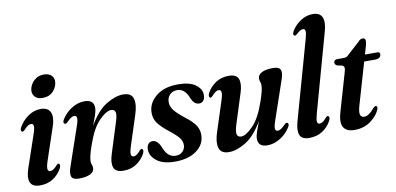

<svg xmlns="http://www.w3.org/2000/svg" viewBox="-70 -943 2408 1167"><g transform="rotate(-10 1134.0 -360.0)"><path d="M202 -512Q173 -512 157.5 -526.5Q142 -541 141.5 -563.5Q141.5 -583.5 152.8 -603.8Q164 -624 184.2 -637.5Q204.5 -651 231.5 -651Q262.5 -651 278 -636.2Q293.5 -621.5 293.5 -599.5Q293.5 -567 269 -539.5Q244.5 -512 202 -512ZM164.5 -130Q153 -95 155 -80.5Q157 -66 170.5 -66Q179 -66 189.5 -72.2Q200 -78.5 215 -96Q221.5 -103 226.5 -102Q232.5 -101.5 234.2 -93.2Q236 -85 229 -71Q208.5 -34.5 174.5 -12.8Q140.5 9 95 9Q47 9 34.8 -21.5Q22.5 -52 41 -105L109 -304.5Q121 -338.5 119.2 -353.5Q117.5 -368.5 104 -368.5Q94.5 -368.5 84 -361.8Q73.5 -355 56.5 -336.5Q50 -330.5 45 -331.5Q39 -332 37.2 -339.8Q35.5 -347.5 42.5 -360.5Q66 -400.5 101.5 -424.2Q137 -448 177.5 -448Q222.5 -448 236.5 -416.5Q250.5 -385 232 -331Z M309 -333.5Q301.5 -334 300.5 -342.5Q299.5 -351 306 -361.5Q331 -401 369.2 -424.5Q407.5 -448 447.5 -448Q505.5 -448 505.5 -398Q505.5 -378.5 495.8 -351Q486 -323.5 474 -292Q524.5 -379 581.8 -413.5Q639 -448 686 -448Q737 -448 747.5 -410.5Q758 -373 737.5 -312L679 -131.5Q667 -94.5 669.5 -80.2Q672 -66 685 -66Q693.5 -66 703.5 -72.2Q713.5 -78.5 728.5 -96.5Q735 -103.5 740 -102.5Q746 -101.5 748 -93.5Q750 -85.5 743 -71.5Q722 -34.5 688.5 -12.8Q655 9 610 9Q561.5 9 550.2 -21Q539 -51 556 -104L615 -291Q628.5 -333 623.8 -350.2Q619 -367.5 598 -367.5Q567.5 -367.5 523.2 -322.2Q479 -277 446 -181Q431.5 -140.5 426.5 -118Q421.5 -95.5 421.5 -82.5Q421.5 -70 425.5 -60.8Q429.5 -51.5 429.5 -39Q429.5 -17 404.8 -4Q380 9 334.5 9Q296.5 9 288.8 -11.5Q281 -32 296.5 -74.5L375 -303.5Q388.5 -341.5 386.8 -356.2Q385 -371 371.5 -371Q362 -371 350.8 -364Q339.5 -357 322.5 -339Q315 -332.5 309 -333.5Z M938 -25.5Q965 -25.5 981 -42Q997 -58.5 997 -82.5Q997.5 -103.5 983 -123.8Q968.5 -144 927.5 -176.5Q877 -215.5 856.2 -245.5Q835.5 -275.5 838 -315.5Q841.5 -371 891.2 -410.8Q941 -450.5 1025.5 -450.5Q1096 -450.5 1132.5 -424.2Q1169 -398 1169.5 -361.5Q1169.5 -338 1159.8 -325.8Q1150 -313.5 1133.5 -313.5Q1116.5 -313.5 1104.2 -324.8Q1092 -336 1080.5 -365.5Q1057.5 -417 1014.5 -417Q986.5 -417 969 -399.2Q951.5 -381.5 951.5 -354Q951 -331 966 -308.2Q981 -285.5 1029 -247Q1083 -206.5 1099.5 -175.2Q1116 -144 1111 -108.5Q1104.5 -57 1055.5 -24Q1006.5 9 929 9Q853.5 9 815 -21.5Q776.5 -52 776.5 -92Q776.5 -112.5 786.2 -125Q796 -137.5 813.5 -137.5Q846 -137.5 866 -84Q880 -51.5 897.5 -38.5Q915 -25.5 938 -25.5Z M1637 -105.5Q1644.5 -104.5 1645.5 -96Q1646.5 -87.5 1640 -77.5Q1615.5 -38.5 1577 -14.8Q1538.5 9 1498.5 9Q1440.5 9 1440.5 -40.5Q1440.5 -60 1450.2 -87.5Q1460 -115 1472 -146.5Q1422 -60 1365 -25.5Q1308 9 1261.5 9Q1210.5 9 1200.2 -28.5Q1190 -66 1210.5 -126.5L1269 -307.5Q1281 -344.5 1278.5 -358.8Q1276 -373 1263 -373Q1254 -373 1243.8 -366.5Q1233.5 -360 1219 -343.5Q1211 -335.5 1206.5 -336.5Q1200.5 -337 1198.8 -345.2Q1197 -353.5 1204 -367.5Q1223.5 -403 1257.8 -425.5Q1292 -448 1338 -448Q1386 -448 1397.2 -417.8Q1408.5 -387.5 1392 -335L1332.5 -148Q1319.5 -106 1324.2 -88.8Q1329 -71.5 1350 -71.5Q1379.5 -71.5 1423.5 -116.8Q1467.5 -162 1500.5 -258Q1514.5 -298.5 1519.5 -320.8Q1524.5 -343 1524.5 -356.5Q1524.5 -369 1520.8 -378.2Q1517 -387.5 1517 -400Q1517 -422 1541.5 -435Q1566 -448 1611.5 -448Q1650 -448 1657.8 -427.5Q1665.5 -407 1649.5 -364.5L1571 -135Q1557.5 -97 1559.2 -82.2Q1561 -67.5 1574.5 -67.5Q1583.5 -67.5 1594.8 -74.2Q1606 -81 1624 -100Q1631.5 -106.5 1637 -105.5Z M1961 -614 1827 -133Q1816 -93.5 1818 -79.8Q1820 -66 1832.5 -66Q1841.5 -66 1852 -72.2Q1862.5 -78.5 1876.5 -96Q1883.5 -103.5 1889 -102.5Q1895 -102 1897 -93.8Q1899 -85.5 1891.5 -71.5Q1872 -35.5 1837.5 -13.2Q1803 9 1756 9Q1709.5 9 1698.2 -20.2Q1687 -49.5 1702.5 -104.5L1838.5 -588.5Q1848 -623 1846 -636Q1844 -649 1832 -649Q1824 -649 1814.5 -644Q1805 -639 1790.5 -625Q1781.5 -617.5 1776.5 -619Q1770.5 -619.5 1769 -627.2Q1767.5 -635 1774.5 -647.5Q1796.5 -684 1831.5 -706.5Q1866.5 -729 1906 -729Q1949 -729 1962.8 -699.5Q1976.5 -670 1961 -614Z M2028.5 -389.5 1997.5 -396Q1984.5 -403.5 1984.5 -414.5Q1984.5 -433.5 2008.5 -433.5H2047Q2057 -433.5 2063.5 -436.5Q2070 -439.5 2078 -448.5L2152.5 -516Q2164 -530.5 2178.5 -530.5Q2196.5 -530.5 2196.5 -511.5Q2196.5 -506.5 2195 -498.8Q2193.5 -491 2190.5 -479.5L2176.5 -431.5H2254.5Q2268.5 -431.5 2268.5 -418Q2268.5 -405 2259.2 -397.8Q2250 -390.5 2235 -390.5H2164.5L2089.5 -133Q2077.5 -91 2083.5 -75.5Q2089.5 -60 2107.5 -60Q2135.5 -60 2170 -102Q2180.5 -113 2187 -112Q2198.5 -110.5 2194 -93Q2178.5 -53 2136.2 -22Q2094 9 2035.5 9Q1984 9 1967 -22.8Q1950 -54.5 1971 -121L2035.5 -343Q2042.5 -365 2041 -374.8Q2039.5 -384.5 2028.5 -389.5Z"/></g></svg>

Font: Fraunces 144pt S050 SemiBold
Style: Italic
Weight: 600
Italic angle: -16°
Version: Version 1.000; ttfautohint (v1.8.3)